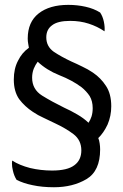

<svg xmlns="http://www.w3.org/2000/svg" viewBox="-20 -665 517 808"><path d="M38.1 -330.1Q38.1 -280.3 60.5 -248Q84 -216.8 118.2 -194.3Q139.6 -179.7 164.1 -168.9Q189.5 -157.2 212.9 -145.5Q256.8 -125 289.1 -100.6Q322.3 -75.2 322.3 -32.2Q322.3 8.8 293 30.3Q263.7 52.7 199.2 52.7Q151.4 52.7 106.4 42Q61.5 30.3 31.2 10.7Q30.3 16.6 30.3 22.5Q30.3 37.1 34.2 52.7Q39.1 75.2 49.8 91.8Q78.1 106.4 117.2 114.3Q157.2 123 207 123Q286.1 123 343.8 88.9Q401.4 54.7 401.4 -36.1Q401.4 -48.8 399.4 -61.5Q397.5 -75.2 393.6 -84Q416 -105.5 432.6 -140.6Q448.2 -176.8 448.2 -217.8Q448.2 -270.5 425.8 -303.7Q404.3 -336.9 371.1 -359.4Q349.6 -374 326.2 -384.8Q302.7 -396.5 280.3 -406.2Q238.3 -425.8 206.1 -447.3Q174.8 -469.7 174.8 -507.8Q174.8 -541 199.2 -558.6Q222.7 -577.1 275.4 -577.1Q317.4 -577.1 353.5 -565.4Q389.6 -553.7 419.9 -533.2Q421.9 -550.8 417 -574.2Q412.1 -596.7 401.4 -612.3Q375 -628.9 339.8 -636.7Q304.7 -644.5 267.6 -644.5Q188.5 -644.5 142.6 -608.4Q96.7 -572.3 96.7 -502.9Q96.7 -491.2 98.6 -481.4Q99.6 -472.7 101.6 -463.9Q72.3 -443.4 55.7 -409.2Q38.1 -376 38.1 -330.1ZM115.2 -337.9Q115.2 -358.4 122.1 -376Q128.9 -392.6 138.7 -405.3Q175.8 -370.1 229.5 -348.6Q284.2 -327.1 323.2 -297.9Q343.8 -281.2 357.4 -260.7Q370.1 -239.3 370.1 -210Q370.1 -190.4 365.2 -174.8Q360.4 -160.2 352.5 -148.4Q332 -168 304.7 -183.6Q278.3 -199.2 250 -211.9Q198.2 -237.3 157.2 -262.7Q115.2 -289.1 115.2 -337.9Z"/></svg>

Font: cl
Style: Regular
Weight: 400
Designer: Mitja Miklavcic
Version: Version 1.0